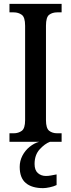

<svg xmlns="http://www.w3.org/2000/svg" viewBox="-20 -734 367 994"><path d="M29 0V-44H51Q75 -44 92.5 -56.5Q110 -69 110 -112V-601Q110 -645 92.5 -657.5Q75 -670 51 -670H29V-714H299V-670H276Q251 -670 234.5 -657.5Q218 -645 218 -601V-112Q218 -70 234.5 -57Q251 -44 276 -44H299V0ZM203 240Q145 240 113.5 213.5Q82 187 82 130Q82 99 96 72Q110 45 133.5 26Q157 7 183 0H239Q212 10 185.5 39Q159 68 159 115Q159 147 176 162Q193 177 218 177Q230 177 243.5 174.5Q257 172 273 169V224Q259 231 238 235.5Q217 240 203 240Z"/></svg>

Font: Noto Serif Armenian Condensed Medium
Style: Regular
Weight: 500
Width: 3
Designer: Monotype Design Team
Foundry: Monotype Imaging Inc.
Version: Version 2.008; ttfautohint (v1.8.4.7-5d5b)